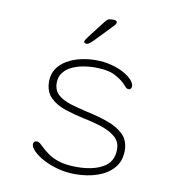

<svg xmlns="http://www.w3.org/2000/svg" viewBox="-78 -744 774 825"><g transform="rotate(10 309.5 -331.0)"><path d="M303.5 10.5Q264 10.5 227.8 0.8Q191.5 -9 163.5 -24Q135.5 -39 119.2 -55.5Q103 -72 103 -85Q103 -91 106.8 -95.2Q110.5 -99.5 117 -99.5Q124.5 -99.5 130 -95.5Q135.5 -91.5 144.5 -82.5Q160 -67.5 179.8 -53.5Q199.5 -39.5 229.5 -30.2Q259.5 -21 305 -21Q375 -21 419 -45.8Q463 -70.5 463 -125.5Q463 -158 440.5 -178Q418 -198 381.2 -210.5Q344.5 -223 301.5 -231.5Q258.5 -240.5 217.8 -253.8Q177 -267 150.8 -292.5Q124.5 -318 124.5 -362.5Q124.5 -395 140.2 -418.5Q156 -442 182.2 -457.2Q208.5 -472.5 241 -480Q273.5 -487.5 307 -487.5Q342.5 -487.5 373.8 -479.5Q405 -471.5 428.8 -458.8Q452.5 -446 466 -431.2Q479.5 -416.5 479.5 -403Q479.5 -397 476.2 -393Q473 -389 467 -389Q460.5 -389 456.5 -392.2Q452.5 -395.5 445.5 -404Q432 -420 400.2 -438Q368.5 -456 307 -456Q285.5 -456 259.8 -451.8Q234 -447.5 210.8 -437Q187.5 -426.5 172.8 -408.2Q158 -390 158 -362.5Q158 -330.5 178 -312Q198 -293.5 232.2 -282.5Q266.5 -271.5 310 -262Q355 -252.5 398 -237.8Q441 -223 468.8 -196.8Q496.5 -170.5 496.5 -125.5Q496.5 -80 470.2 -49.8Q444 -19.5 400.2 -4.5Q356.5 10.5 303.5 10.5ZM253.5 -549.5Q251.5 -549.5 247.5 -551.2Q243.5 -553 243.5 -557Q243.5 -563 258 -582L314.5 -655Q321.5 -664 327.2 -667.8Q333 -671.5 344 -671.5H352Q358 -671.5 362.5 -669.5Q367 -667.5 367 -663Q367 -655.5 358 -646.5L281.5 -567Q273.5 -559 266.5 -554.2Q259.5 -549.5 253.5 -549.5Z"/></g></svg>

Font: Sono ExtraLight
Style: Regular
Weight: 200
Designer: Tyler Finck
Foundry: Tyler Finck
Version: Version 2.112